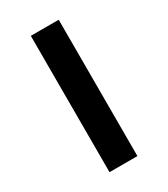

<svg xmlns="http://www.w3.org/2000/svg" viewBox="-224 -842 997 1138"><g transform="rotate(-30 275.0 -273.5)"><path d="M179 193V-740H370V193Z"/></g></svg>

Font: Lexend Peta ExtraBold
Style: Regular
Weight: 800
Version: Version 1.007